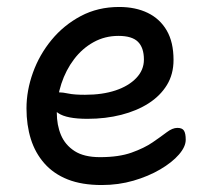

<svg xmlns="http://www.w3.org/2000/svg" viewBox="-20 -521 606 551"><path d="M272 10Q215 10 174.5 -6Q134 -22 107.5 -52Q81 -82 68.5 -122Q56 -162 56 -210Q56 -261 74.5 -312.5Q93 -364 128 -406.5Q163 -449 212 -475Q261 -501 322 -501Q369 -501 404 -484Q439 -467 458.5 -433.5Q478 -400 478 -349Q478 -308 459 -277Q440 -246 406.5 -224.5Q373 -203 328 -191.5Q283 -180 231 -180Q171 -180 147 -196.5Q123 -213 123 -233Q123 -245 129 -250.5Q135 -256 149 -256Q160 -256 176.5 -252.5Q193 -249 224 -249Q274 -249 311.5 -261.5Q349 -274 371 -297Q393 -320 393 -350Q393 -384 376 -401Q359 -418 320 -418Q281 -418 248.5 -400Q216 -382 192.5 -351Q169 -320 156 -280.5Q143 -241 143 -198Q143 -162 155 -133.5Q167 -105 194 -87.5Q221 -70 267 -70Q321 -70 357.5 -83Q394 -96 418 -112.5Q442 -129 458.5 -141.5Q475 -154 489 -154Q503 -154 508 -146Q513 -138 513 -120Q513 -100 493.5 -77.5Q474 -55 440 -35Q406 -15 363 -2.5Q320 10 272 10Z"/></svg>

Font: Shantell Sans Light
Style: Regular
Weight: 400
Version: Version 1.011;[c5ecc13dd]